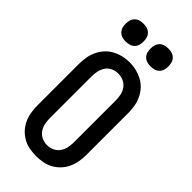

<svg xmlns="http://www.w3.org/2000/svg" viewBox="-296 -1021 1092 1092"><g transform="rotate(45 250.0 -474.5)"><path d="M250 8Q223 8 196 3Q169 -2 145 -15.5Q121 -29 102.5 -49Q84 -69 72.5 -94Q61 -119 56.5 -146Q52 -173 52 -200V-535Q52 -562 56.5 -589Q61 -616 72.5 -641Q84 -666 102.5 -686.5Q121 -707 145 -720Q169 -733 196 -739.5Q223 -746 250 -746Q277 -746 304 -739.5Q331 -733 355 -720Q379 -707 397.5 -686.5Q416 -666 427.5 -641Q439 -616 443.5 -589Q448 -562 448 -535V-200Q448 -173 443.5 -146Q439 -119 427.5 -94Q416 -69 397.5 -49Q379 -29 355 -15.5Q331 -2 304 3Q277 8 250 8ZM250 -80Q272 -80 292.5 -89.5Q313 -99 325.5 -117Q338 -135 342.5 -156.5Q347 -178 347 -200V-535Q347 -557 342.5 -579Q338 -601 325 -619Q312 -637 291.5 -646Q271 -655 249 -655Q227 -655 206.5 -645.5Q186 -636 174 -618Q162 -600 157.5 -578.5Q153 -557 153 -535V-200Q153 -178 157.5 -156.5Q162 -135 174.5 -117Q187 -99 207.5 -89.5Q228 -80 250 -80ZM350 -813Q335 -813 321 -817Q307 -821 296.5 -831.5Q286 -842 282 -856Q278 -870 278 -885Q278 -900 282 -914Q286 -928 296.5 -938.5Q307 -949 321 -953Q335 -957 350 -957Q365 -957 379 -953Q393 -949 403.5 -938.5Q414 -928 418 -914Q422 -900 422 -885Q422 -870 418 -856Q414 -842 403.5 -831.5Q393 -821 379 -817Q365 -813 350 -813ZM150 -813Q135 -813 121 -817Q107 -821 96.5 -831.5Q86 -842 82 -856Q78 -870 78 -885Q78 -900 82 -914Q86 -928 96.5 -938.5Q107 -949 121 -953Q135 -957 150 -957Q165 -957 179 -953Q193 -949 203.5 -938.5Q214 -928 218 -914Q222 -900 222 -885Q222 -870 218 -856Q214 -842 203.5 -831.5Q193 -821 179 -817Q165 -813 150 -813Z"/></g></svg>

Font: Zed Sans Semibold
Style: Regular
Weight: 600
Designer: Belleve Invis
Foundry: Belleve Invis
Version: Version 1.0.0; ttfautohint (v1.8.4)